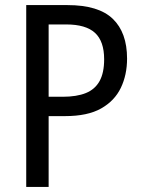

<svg xmlns="http://www.w3.org/2000/svg" viewBox="-20 -734 560 754"><path d="M245 -714Q367 -714 423 -660Q479 -606 479 -504Q479 -440 454.5 -389Q430 -338 377 -308Q324 -278 235 -278H171V0H83V-714ZM240 -638H171V-354H226Q281 -354 317 -368.5Q353 -383 371 -415.5Q389 -448 389 -501Q389 -572 353 -605Q317 -638 240 -638Z"/></svg>

Font: Noto Sans Display SemiCondensed
Style: Regular
Weight: 400
Width: 4
Version: Version 2.003